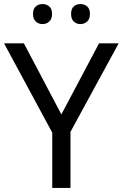

<svg xmlns="http://www.w3.org/2000/svg" viewBox="-20 -928 606 948"><path d="M283 -363 469 -714H566L328 -277V0H238V-273L0 -714H98ZM143 -859Q143 -885 157 -896.5Q171 -908 190 -908Q209 -908 223 -896.5Q237 -885 237 -859Q237 -834 223 -821.5Q209 -809 190 -809Q171 -809 157 -821.5Q143 -834 143 -859ZM331 -859Q331 -885 344.5 -896.5Q358 -908 377 -908Q396 -908 410 -896.5Q424 -885 424 -859Q424 -834 410 -821.5Q396 -809 377 -809Q358 -809 344.5 -821.5Q331 -834 331 -859Z"/></svg>

Font: Noto Sans Lepcha
Style: Regular
Weight: 400
Designer: Monotype Design Team
Foundry: Monotype Imaging Inc.
Version: Version 2.006; ttfautohint (v1.8.4.7-5d5b)